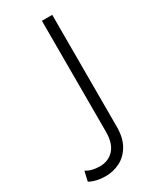

<svg xmlns="http://www.w3.org/2000/svg" viewBox="-282 -553 657 806"><g transform="rotate(-30 47.0 -150.5)"><path d="M122 -500V41Q122 96 101.5 131Q81 166 48.5 182.5Q16 199 -21 199Q-45 199 -65.5 194Q-86 189 -99 181L-88 134Q-62 151 -22 151Q20 151 46 122.5Q72 94 72 37V-500Z"/></g></svg>

Font: Prodigy Sans Light
Style: Regular
Weight: 300
Designer: Wei Huang
Foundry: Wei Huang
Version: Version 1.003; ttfautohint (v1.8.3)